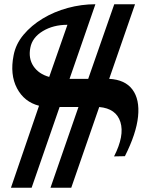

<svg xmlns="http://www.w3.org/2000/svg" viewBox="-20 -737 721 906"><path d="M31.6 149 164.2 -238Q94.2 -256 60.2 -320.5Q26.2 -385 44.2 -476Q54.2 -529 91 -573Q127.8 -617 181.7 -649.5Q235.6 -682 299.9 -699.5Q364.2 -717 430.2 -717L308.2 -365H396.2L519.2 -717H617.2L495.2 -365Q570.2 -361 604.9 -314.5Q639.6 -268 631.5 -187.5Q623.4 -107 569.4 0L518.2 1Q568.2 -97 548.2 -161Q528.2 -225 448.2 -232L316.2 149H218.2L350.2 -232H261.2L129.2 149ZM212.2 -374 298.2 -620Q231.2 -620 181.7 -590Q132.2 -560 123.2 -512Q113.2 -462 137.7 -425Q162.2 -388 212.2 -374Z"/></svg>

Font: Wittgenstein
Style: Italic
Weight: 400
Italic angle: -11°
Designer: Jörg Drees
Foundry: Jörg Drees
Version: Version 1.500